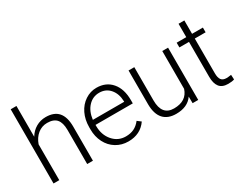

<svg xmlns="http://www.w3.org/2000/svg" viewBox="-88 -1210 2111 1681"><g transform="rotate(-30 968.0 -370.0)"><path d="M134.3 -439Q163.1 -486.3 208 -512.2Q252.9 -538.1 306.2 -538.1Q391.1 -538.1 432.6 -490.2Q474.1 -442.4 474.6 -346.7V0H416.5V-347.2Q416 -418 386.5 -452.6Q356.9 -487.3 292 -487.3Q237.8 -487.3 196 -453.4Q154.3 -419.4 134.3 -361.8V0H76.2V-750H134.3Z M829.6 9.8Q762.2 9.8 707.8 -23.4Q653.3 -56.6 623 -116Q592.8 -175.3 592.8 -249V-270Q592.8 -346.2 622.3 -407.2Q651.9 -468.3 704.6 -503.2Q757.3 -538.1 818.8 -538.1Q915 -538.1 971.4 -472.4Q1027.8 -406.7 1027.8 -293V-260.3H650.9V-249Q650.9 -159.2 702.4 -99.4Q753.9 -39.6 832 -39.6Q878.9 -39.6 914.8 -56.6Q950.7 -73.7 980 -111.3L1016.6 -83.5Q952.1 9.8 829.6 9.8ZM818.8 -488.3Q752.9 -488.3 707.8 -439.9Q662.6 -391.6 652.8 -310.1H969.7V-316.4Q967.3 -392.6 926.3 -440.4Q885.3 -488.3 818.8 -488.3Z M1481.4 -66.9Q1428.7 9.8 1313 9.8Q1228.5 9.8 1184.6 -39.3Q1140.6 -88.4 1139.6 -184.6V-528.3H1197.8V-191.9Q1197.8 -41 1319.8 -41Q1446.8 -41 1480.5 -146V-528.3H1539.1V0H1482.4Z M1781.7 -663.6V-528.3H1891.1V-480.5H1781.7V-128.4Q1781.7 -84.5 1797.6 -63Q1813.5 -41.5 1850.6 -41.5Q1865.2 -41.5 1897.9 -46.4L1900.4 1.5Q1877.4 9.8 1837.9 9.8Q1777.8 9.8 1750.5 -25.1Q1723.1 -60.1 1723.1 -127.9V-480.5H1626V-528.3H1723.1V-663.6Z"/></g></svg>

Font: Vazir Thin UI
Style: Thin-UI
Weight: 100
Designer: Saber Rastikerdar
Foundry: Saber Rastikerdar
Version: Version 30.0.0